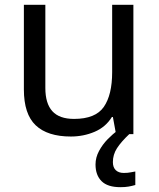

<svg xmlns="http://www.w3.org/2000/svg" viewBox="-20 -556 658 796"><path d="M533 -536V0H461L448 -71H444Q418 -29 372 -9.5Q326 10 274 10Q177 10 128 -36.5Q79 -83 79 -185V-536H168V-191Q168 -127 197 -95Q226 -63 287 -63Q376 -63 410.5 -113Q445 -163 445 -257V-536ZM448 116Q448 138 460 149.5Q472 161 493 161Q510 161 521.5 158.5Q533 156 541 155V211Q527 215 513 217.5Q499 220 479 220Q426 220 401 195Q376 170 376 126Q376 97 390.5 70Q405 43 426.5 21Q448 -1 468 -15L516 0Q482 32 465 58.5Q448 85 448 116Z"/></svg>

Font: Noto Sans Tangsa
Style: Regular
Weight: 400
Designer: David Williams
Foundry: Google LLC
Version: Version 1.504